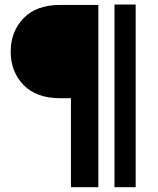

<svg xmlns="http://www.w3.org/2000/svg" viewBox="-20 -732 678 824"><path d="M402.1 71.3V-710.9H238.5Q136 -710.9 80.9 -653.6Q25.9 -596.2 25.9 -510.7Q25.9 -424.3 80.9 -367.4Q136 -310.5 238.5 -310.5H284.4V71.3ZM471.4 -712.4V71.3H562.3V-712.4Z"/></svg>

Font: Roboto Flex
Style: Regular
Weight: 400
Designer: Berlow after Robertson
Foundry: Google
Version: Version 3.200;gftools[0.9.32]